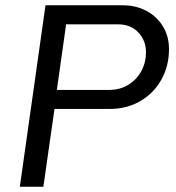

<svg xmlns="http://www.w3.org/2000/svg" viewBox="-20 -706 667 726"><path d="M55 0 152 -686H444Q494 -686 533.5 -665Q573 -644 596 -606.5Q619 -569 619 -520Q619 -457 590.5 -405.5Q562 -354 511 -324Q460 -294 394 -294H186L144 0ZM195 -366H391Q434 -366 465.5 -385.5Q497 -405 514.5 -437.5Q532 -470 532 -508Q532 -553 503 -583.5Q474 -614 426 -614H230Z"/></svg>

Font: Chivo Medium Light
Style: Italic
Weight: 300
Italic angle: -8.05°
Version: Version 2.002